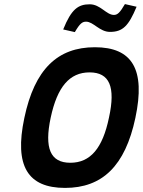

<svg xmlns="http://www.w3.org/2000/svg" viewBox="-20 -910 699 939"><path d="M298 9C116 9 49 -98 99 -333C149 -572 262 -679 444 -679C626 -679 693 -572 642 -333C592 -98 480 9 298 9ZM228 -335C196 -185 226 -114 324 -114C422 -114 482 -185 513 -335C546 -485 516 -556 418 -556C320 -556 260 -485 228 -335ZM289 -766 346 -753C371 -796 383 -804 401 -804C437 -804 467 -754 518 -754C580 -754 609 -783 648 -877L591 -890C566 -847 554 -837 537 -837C500 -837 471 -889 419 -889C362 -889 329 -865 289 -766Z"/></svg>

Font: LT Wave Mono Bold
Style: Italic
Weight: 700
Designer: Daniel Lyons
Version: Version 2.5 (Glyphs App)